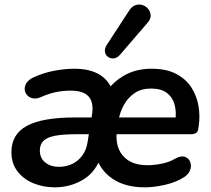

<svg xmlns="http://www.w3.org/2000/svg" viewBox="-20 -794 905 824"><path d="M215 10Q167 10 124.5 -7Q82 -24 55.5 -58Q29 -92 29 -141Q29 -218 95.5 -254Q162 -290 304 -290H384L374 -218H311Q252 -218 217 -211.5Q182 -205 166.5 -189.5Q151 -174 151 -148Q151 -115 174.5 -96.5Q198 -78 232 -78Q264 -78 290 -90.5Q316 -103 333.5 -127Q351 -151 356 -185L375 -303Q383 -353 361 -379Q339 -405 283 -405Q250 -405 219 -398.5Q188 -392 155 -377Q136 -369 121 -372Q106 -375 96.5 -385.5Q87 -396 86 -410.5Q85 -425 94.5 -439Q104 -453 126 -463Q168 -482 213.5 -490.5Q259 -499 299 -499Q367 -499 408.5 -473Q450 -447 466 -397H434Q467 -445 516.5 -472Q566 -499 630 -499Q695 -499 737 -476.5Q779 -454 802 -417.5Q825 -381 832 -338.5Q839 -296 833 -256L831 -242Q830 -229 821.5 -223.5Q813 -218 800 -218H459L469 -290H749L732 -273Q738 -312 729.5 -344Q721 -376 696.5 -395Q672 -414 628 -414Q586 -414 557 -394Q528 -374 511 -342.5Q494 -311 488 -275L483 -244Q471 -170 506 -127.5Q541 -85 612 -85Q642 -85 674 -91.5Q706 -98 732 -113Q751 -124 765.5 -122.5Q780 -121 788.5 -111.5Q797 -102 799 -88.5Q801 -75 794.5 -60.5Q788 -46 772 -35Q737 -12 689 -1Q641 10 601 10Q518 10 463.5 -26.5Q409 -63 390 -128H415Q393 -57 337.5 -23.5Q282 10 215 10ZM613 -696 495 -559Q483 -545 469 -543.5Q455 -542 444 -549.5Q433 -557 430.5 -571Q428 -585 438 -601L534 -748Q546 -767 562 -772Q578 -777 592.5 -772Q607 -767 616.5 -755Q626 -743 626.5 -727.5Q627 -712 613 -696Z"/></svg>

Font: Nunito Variable Extra Light
Style: Italic
Weight: 200
Italic angle: -9°
Designer: Vernon Adams
Foundry: Vernon Adams
Version: Version 3.602